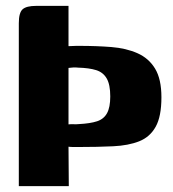

<svg xmlns="http://www.w3.org/2000/svg" viewBox="-20 -526 588 653"><path d="M44 107V-447Q44 -483 57 -494.5Q70 -506 103 -506H213V-369Q219 -369 226 -369.5Q233 -370 239.5 -370Q246 -370 250 -370Q309 -370 359 -366Q409 -362 447.5 -345Q486 -328 507.5 -292.5Q529 -257 529 -195Q529 -130 509.5 -95Q490 -60 453.5 -45.5Q417 -31 364.5 -28.5Q312 -26 246 -26Q240 -26 230.5 -26Q221 -26 213 -27L214 107ZM355 -198Q355 -238 343 -259Q331 -280 307 -287.5Q283 -295 245 -296Q238 -297 229 -296.5Q220 -296 213 -295V-103Q222 -104 230.5 -103.5Q239 -103 249 -104Q287 -106 310 -113.5Q333 -121 344 -141Q355 -161 355 -198Z"/></svg>

Font: Genos ExtraBold
Style: Regular
Weight: 800
Designer: Robert E. Leuschke
Foundry: Robert E. Leuschke
Version: Version 1.010